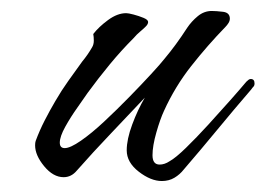

<svg xmlns="http://www.w3.org/2000/svg" viewBox="-20 -323 484 350"><path d="M275 7Q255 7 233 -10Q211 -27 211 -49Q211 -69 221 -96Q231 -123 244 -145Q213 -112 181.5 -79Q150 -46 120 -12Q110 0 96 0Q77 0 60.5 -20Q44 -40 44 -58Q44 -63 45 -66Q52 -85 61.5 -103.5Q71 -122 81 -139Q92 -158 104.5 -175.5Q117 -193 130 -211Q135 -217 139.5 -223.5Q144 -230 148 -237Q151 -242 151 -249Q151 -256 150 -261Q160 -274 177 -286.5Q194 -299 210 -299Q214 -299 223.5 -296.5Q233 -294 241.5 -290.5Q250 -287 250 -283Q250 -279 246 -275Q241 -270 235 -265Q229 -260 224 -254Q201 -231 180 -205.5Q159 -180 140 -154Q134 -145 121.5 -127.5Q109 -110 99 -92Q89 -74 89 -63Q89 -53 98 -53Q108 -53 127.5 -66.5Q147 -80 170 -101.5Q193 -123 215.5 -146Q238 -169 255.5 -188Q273 -207 280 -216Q301 -241 321 -272Q329 -284 340.5 -293.5Q352 -303 366 -303Q374 -303 386.5 -301.5Q399 -300 399 -289Q399 -285 396.5 -281Q394 -277 391 -274Q358 -240 328.5 -202.5Q299 -165 279 -121Q272 -106 265 -81.5Q258 -57 258 -40Q258 -23 271 -23Q280 -23 289 -29Q300 -35 319 -53.5Q338 -72 359.5 -95.5Q381 -119 400 -140.5Q419 -162 429 -174Q431 -176 433 -177.5Q435 -179 437 -179Q444 -179 444 -171Q444 -167 442 -165Q440 -163 438 -160Q407 -124 376.5 -87Q346 -50 315 -14Q308 -5 298 1Q288 7 275 7Z"/></svg>

Font: Hurricane
Style: Regular
Weight: 400
Designer: Robert E. Leuschke
Foundry: Robert E. Leuschke
Version: Version 1.010; ttfautohint (v1.8.3)